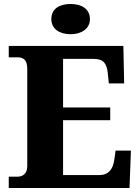

<svg xmlns="http://www.w3.org/2000/svg" viewBox="-20 -945 705 965"><path d="M335 -773C387 -773 432 -799 432 -849C432 -902 387 -925 335 -925C280 -925 238 -902 238 -849C238 -799 280 -773 335 -773ZM24 0H631L638 -188H561L554 -139C547 -95 526 -65 479 -65H297V-341H534V-405H297V-649H451C500 -649 517 -626 522 -575L527 -526H604L600 -714H24V-657H66C93 -657 117 -649 117 -599V-110C117 -76 98 -57 68 -57H24Z"/></svg>

Font: Noto Serif Malayalam ExtraBold
Style: Regular
Weight: 800
Designer: Indian type Foundry, Jelle Bosma, Monotype Design Team
Foundry: Monotype Imaging Inc.
Version: Version 2.104